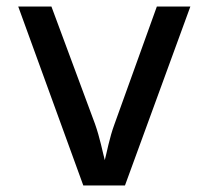

<svg xmlns="http://www.w3.org/2000/svg" viewBox="-20 -570 640 590"><path d="M364 0 565 -550H462L332 -189C316 -146 308 -100 302 -78C296 -100 287 -147 272 -189L138 -550H36L236 0Z"/></svg>

Font: Tekne LDO Medium
Style: Regular
Weight: 500
Monospace: yes
Designer: Alessio Laiso, Mario Rullo, Paolo Rosset
Foundry: Alessio Laiso
Version: Version 1.000;hotconv 1.0.109;makeotfexe 2.5.65596